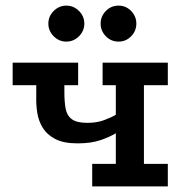

<svg xmlns="http://www.w3.org/2000/svg" viewBox="-20 -663 661 683"><path d="M392 -189Q371 -176 337.5 -164.5Q304 -153 256 -153Q206 -153 176.5 -168.5Q147 -184 132 -208.5Q117 -233 112.5 -262.5Q108 -292 109 -320V-360H25V-440H258V-360H209V-335Q209 -301 213.5 -276.5Q218 -252 235.5 -239Q253 -226 291 -226Q324 -226 350 -235.5Q376 -245 392 -255V-360H345V-440H577V-360H492V-80H577V0H308V-80H392ZM402 -643Q428 -643 446.5 -624Q465 -605 465 -579Q465 -553 446.5 -534Q428 -515 402 -515Q375 -515 356.5 -534Q338 -553 338 -579Q338 -605 356.5 -624Q375 -643 402 -643ZM216 -643Q242 -643 261 -624Q280 -605 280 -579Q280 -553 261 -534Q242 -515 216 -515Q190 -515 171 -534Q152 -553 152 -579Q152 -605 171 -624Q190 -643 216 -643Z"/></svg>

Font: Podkova SemiBold
Style: Regular
Weight: 600
Designer: Ilya Yudin
Foundry: Cyreal (www.cyreal.org)
Version: Version 2.103